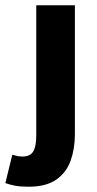

<svg xmlns="http://www.w3.org/2000/svg" viewBox="-72 -516 370 732"><path d="M36.2 195.9Q5.8 195.9 -15.1 191.9Q-35.9 187.9 -51.6 181.9L-25.1 74Q-14.6 77 -5.2 78.9Q4.1 80.8 13.5 80.8Q43.2 80.8 54.7 61.4Q66.2 42 66.2 0.7V-496H213.5V-3.6Q213.5 50.7 197.4 96.2Q181.3 141.6 142.5 168.8Q103.8 195.9 36.2 195.9Z"/></svg>

Font: Source Sans 3 Variable
Style: Regular
Weight: 200
Designer: Paul D. Hunt
Foundry: Adobe Systems Incorporated
Version: Version 3.026